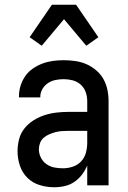

<svg xmlns="http://www.w3.org/2000/svg" viewBox="-20 -782 540 810"><path d="M208 8Q178 8 148 -1Q118 -10 96 -31.5Q74 -53 64 -83Q54 -113 54 -143Q54 -169 60.5 -194.5Q67 -220 83 -240Q99 -260 121 -274Q143 -288 167.5 -296Q192 -304 217.5 -307Q243 -310 269 -310H348V-355Q348 -375 341.5 -393.5Q335 -412 320.5 -425Q306 -438 287 -443Q268 -448 249 -448Q231 -448 214 -444.5Q197 -441 182.5 -431.5Q168 -422 159 -406.5Q150 -391 150 -374V-371H60V-376Q60 -399 67 -421Q74 -443 87 -461.5Q100 -480 119 -493Q138 -506 159.5 -514Q181 -522 203.5 -525Q226 -528 249 -528Q273 -528 297.5 -524.5Q322 -521 344 -511.5Q366 -502 385 -486Q404 -470 416 -449Q428 -428 433 -404Q438 -380 438 -355V0H348V-84Q340 -64 326 -45.5Q312 -27 293.5 -14.5Q275 -2 253 3Q231 8 208 8ZM246 -72Q267 -72 287.5 -79Q308 -86 322.5 -101.5Q337 -117 342.5 -138Q348 -159 348 -180V-230H269Q255 -230 241 -229Q227 -228 214 -224.5Q201 -221 188 -215.5Q175 -210 164.5 -201Q154 -192 149 -179Q144 -166 144 -152Q144 -134 152.5 -117Q161 -100 176 -89.5Q191 -79 209 -75.5Q227 -72 246 -72ZM156 -589 105 -625 199 -762H301L395 -625L344 -589L250 -701Z"/></svg>

Font: Iosevka Custom Medium
Style: Regular
Weight: 500
Monospace: yes
Designer: Belleve Invis
Foundry: Belleve Invis
Version: Version 32.5.0; ttfautohint (v1.8.4)